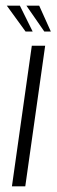

<svg xmlns="http://www.w3.org/2000/svg" viewBox="-20 -656 201 676"><path d="M22 0 92 -495H139L69 0ZM159 -545H136L73 -636H118ZM95 -545H70L4 -636H50Z"/></svg>

Font: Alumni Sans Thin Light
Style: Italic
Weight: 300
Italic angle: -8°
Version: Version 1.016